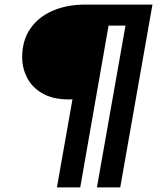

<svg xmlns="http://www.w3.org/2000/svg" viewBox="-20 -720 687 840"><path d="M229 100 297 -285H281Q210 -285 164.5 -312Q119 -339 98 -381Q77 -423 77 -469Q77 -543 112.5 -594.5Q148 -646 210.5 -673Q273 -700 354 -700H647L506 100H404L529 -608H455L331 100Z"/></svg>

Font: DM Sans 10pt SemiBold
Style: Italic
Weight: 600
Italic angle: -10°
Version: Version 4.004;gftools[0.9.30]